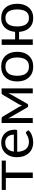

<svg xmlns="http://www.w3.org/2000/svg" viewBox="1263 -1817 562 3128"><g transform="rotate(-90 1544.0 -253.0)"><path d="M297 0H208V-439H13.5V-506H491.5V-439H297Z M788.5 7Q720.5 7 665.8 -23.2Q611 -53.5 579 -113.8Q547 -174 547 -264Q547 -332 574.2 -388.8Q601.5 -445.5 654.2 -479.8Q707 -514 783.5 -514Q843 -514 891 -488.2Q939 -462.5 967 -412.2Q995 -362 995 -288.5Q995 -268.5 990.8 -261Q986.5 -253.5 973.5 -253.5H635Q638 -187 658.5 -144.8Q679 -102.5 714.5 -82.8Q750 -63 796 -63Q825.5 -63 848 -69Q870.5 -75 887 -83.2Q903.5 -91.5 915.5 -99Q924.5 -104.5 931.8 -108.2Q939 -112 945 -112Q956.5 -112 962 -103.5L987 -71Q952.5 -31 897.5 -12Q843 7 788.5 7ZM915 -308.5Q915 -348 900.5 -379.8Q886 -411.5 857 -430.2Q828 -449 785.5 -449Q740.5 -449 709.8 -431.5Q679 -414 661.2 -382.5Q643.5 -351 638 -308.5Z M1668 0H1588V-337Q1588 -365 1594 -399.5L1418.5 -91.5Q1410 -75 1392.5 -75H1382.5Q1365.5 -75 1357 -91.5L1178 -400.5Q1184 -366.5 1184 -337V0H1104V-508H1175.5Q1198 -508 1209.5 -488L1367 -223.5Q1379 -201 1387.5 -175.5Q1396.5 -201 1408 -223.5L1563 -488Q1574 -508 1597 -508H1668Z M2023 7Q1912 7 1846.5 -63.5Q1781 -134 1781 -254Q1781 -373.5 1846.5 -444Q1912 -514.5 2023 -514.5Q2134 -514.5 2199 -444Q2264 -373.5 2264 -254Q2264 -134 2199 -63.5Q2134 7 2023 7ZM2023 -62.5Q2075.5 -62.5 2108.2 -86.2Q2141 -110 2156.5 -153Q2172 -196 2172 -253.5Q2172 -310.5 2156.5 -353.8Q2141 -397 2108.2 -421Q2075.5 -445 2023 -445Q1970 -445 1937 -421Q1904 -397 1888.5 -353.8Q1873 -310.5 1873 -253.5Q1873 -196 1888.5 -153Q1904 -110 1937.2 -86.2Q1970.5 -62.5 2023 -62.5Z M2815.5 7Q2745 7 2696.2 -22.2Q2647.5 -51.5 2620.8 -103Q2594 -154.5 2588.5 -223.5H2466V0H2377V-506.5H2466V-288H2589Q2595 -355.5 2622.5 -406.5Q2650 -457.5 2698.5 -486Q2747 -514.5 2815.5 -514.5Q2922.5 -514.5 2984.5 -444Q3046.5 -373.5 3046.5 -254Q3046.5 -134 2983 -63.5Q2920 7 2815.5 7ZM2815.5 -62.5Q2865 -62.5 2895.5 -86.2Q2926 -110 2940.2 -153Q2954.5 -196 2954.5 -253.5Q2954.5 -310.5 2940.2 -353.8Q2926 -397 2895.5 -421Q2865 -445 2815.5 -445Q2766.5 -445 2736 -421Q2705.5 -397 2691.2 -353.8Q2677 -310.5 2677 -253.5Q2677 -196 2691.2 -153Q2705.5 -110 2736 -86.2Q2766.5 -62.5 2815.5 -62.5Z"/></g></svg>

Font: Verano Sans
Style: Regular
Weight: 400
Designer: Lukasz Dziedzic with Adam Twardoch and Botio Nikoltchev
Foundry: tyPoland Lukasz Dziedzic
Version: Version 3.001;December 28, 2019;FontCreator 12.0.0.2547 64-b